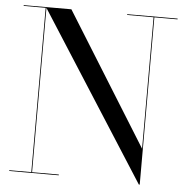

<svg xmlns="http://www.w3.org/2000/svg" viewBox="-53 -802 842 865"><g transform="rotate(5 367.5 -370.0)"><path d="M19.5 -3.5V0H243.5V-3.5H122.5V-746.5L606.5 10H610.5V-746.5H715.5V-750H487.5V-746.5H607V-152L235 -750H19.5V-746.5H119V-3.5Z"/></g></svg>

Font: Bodoni* 48pt
Style: Regular
Weight: 400
Version: Version 2.3